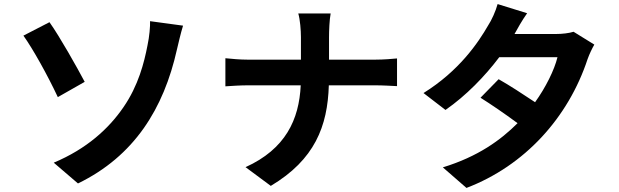

<svg xmlns="http://www.w3.org/2000/svg" viewBox="-20 -857 3040 943"><path d="M244 -58 363 44C639 -90 784 -323 849 -614C856 -643 867 -692 879 -731L717 -753C718 -728 714 -678 704 -632C688 -550 660 -437 586 -330C514 -225 406 -126 244 -58ZM223 -748 95 -682C141 -618 214 -487 264 -380L396 -455C359 -525 273 -678 223 -748Z M1458 -674V-564H1198C1158 -564 1117 -568 1087 -571V-433C1118 -435 1158 -438 1202 -438H1457C1449 -269 1382 -125 1186 -36L1310 56C1526 -73 1589 -237 1595 -438H1820C1860 -438 1909 -435 1930 -434V-570C1909 -568 1867 -564 1821 -564H1596V-673C1596 -705 1598 -760 1604 -791H1445C1454 -760 1458 -708 1458 -674Z M2866 -567C2875 -592 2888 -619 2899 -638L2797 -701C2775 -694 2741 -690 2710 -690H2507C2519 -712 2544 -757 2569 -792L2424 -837C2415 -803 2394 -757 2378 -733C2328 -646 2235 -509 2060 -400L2168 -317C2269 -387 2362 -483 2432 -576H2718C2703 -514 2660 -427 2608 -355C2545 -397 2482 -438 2429 -468L2340 -377C2391 -345 2457 -300 2522 -252C2439 -169 2328 -88 2155 -35L2271 66C2557 -43 2771 -279 2866 -567Z"/></svg>

Font: DAIFUKU Sans JP
Style: Bold
Weight: 700
Designer: Original font ‘Source Han Sans JP’ : Ryoko NISHIZUKA  (kana, bopomofo & ideographs); Paul D. Hunt (Latin, Greek & Cyrill
Foundry: Daifuku
Version: Version 1.001